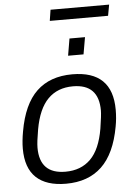

<svg xmlns="http://www.w3.org/2000/svg" viewBox="-59 -918 674 974"><g transform="rotate(-5 278.0 -431.0)"><path d="M227.1 -817.9 235.8 -874H534.2L523.9 -817.9ZM304.2 -633.8 318.8 -720.2H397.9L382.8 -633.8ZM237.8 12.2Q137.7 12.2 85.9 -36.6Q34.2 -85.4 34.2 -184.1Q34.2 -222.7 43 -271Q66.9 -408.2 135 -473.1Q203.1 -538.1 316.9 -538.1Q521 -538.1 521 -339.8Q521 -295.9 513.2 -254.9Q488.8 -118.7 419.9 -53.2Q351.1 12.2 237.8 12.2ZM240.2 -48.8Q319.3 -48.8 368.4 -97.7Q417.5 -146.5 435.1 -251Q445.8 -318.4 445.8 -342.8Q445.8 -477.1 314.9 -477.1Q236.3 -477.1 187.5 -428Q138.7 -378.9 120.1 -274.9Q108.9 -211.4 108.9 -182.1Q108.9 -48.8 240.2 -48.8Z"/></g></svg>

Font: Archivo Light
Style: Italic
Weight: 300
Italic angle: -10°
Designer: Hector Gatti
Foundry: Omnibus-Type
Version: Version 2.001